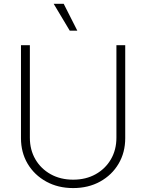

<svg xmlns="http://www.w3.org/2000/svg" viewBox="-20 -961 755 992"><path d="M357.9 10.7Q279.8 10.7 218.8 -22.9Q157.7 -56.6 123 -114.7Q88.4 -172.9 88.4 -247.1V-727.5H134.3V-249.5Q134.3 -187 162.8 -137.9Q191.4 -88.9 241.9 -60.8Q292.5 -32.7 357.9 -32.7Q423.8 -32.7 474.1 -60.8Q524.4 -88.9 553 -137.9Q581.5 -187 581.5 -249.5V-727.5H627V-247.1Q627 -172.9 592.5 -114.7Q558.1 -56.6 497.3 -22.9Q436.5 10.7 357.9 10.7ZM340.3 -802.7 257.3 -941.4H309.1L379.4 -802.7Z"/></svg>

Font: Inter 18pt ExtraLight
Style: Regular
Weight: 250
Designer: Rasmus Andersson
Foundry: rsms
Version: Version 4.001;git-66647c0bb